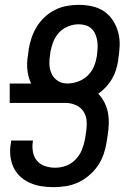

<svg xmlns="http://www.w3.org/2000/svg" viewBox="-20 -763 540 791"><path d="M200 8Q174 8 149.5 4Q125 0 102.5 -10Q80 -20 62.5 -36.5Q45 -53 35 -75Q25 -97 22.5 -122.5Q20 -148 25 -174L26 -184H116L115 -178Q112 -156 116 -135.5Q120 -115 133 -100Q146 -85 166 -78.5Q186 -72 208 -72Q230 -72 252 -80Q274 -88 291 -105.5Q308 -123 317 -145Q326 -167 330 -189L334 -215Q338 -238 337 -261Q336 -284 325 -302Q314 -320 293.5 -329.5Q273 -339 250 -339H20V-419H108Q101 -434 97 -450.5Q93 -467 92 -484.5Q91 -502 93 -520Q95 -538 98 -556V-559Q102 -583 110 -607Q118 -631 131.5 -653Q145 -675 164.5 -693Q184 -711 207 -722.5Q230 -734 255 -738.5Q280 -743 304 -743Q333 -743 360 -737Q387 -731 409 -716Q431 -701 445.5 -678.5Q460 -656 467 -629.5Q474 -603 473 -575Q472 -547 467 -518V-515Q464 -495 458 -475.5Q452 -456 441.5 -438Q431 -420 416.5 -404.5Q402 -389 385 -377Q400 -361 410.5 -340.5Q421 -320 425 -297Q429 -274 428 -250Q427 -226 423 -202L419 -176Q415 -151 406.5 -126.5Q398 -102 382.5 -79.5Q367 -57 346 -39.5Q325 -22 301 -11Q277 0 251 4Q225 8 200 8ZM257 -419Q278 -419 300 -426.5Q322 -434 339 -449.5Q356 -465 365.5 -486Q375 -507 378 -528L379 -531Q381 -546 382 -561.5Q383 -577 381 -592Q379 -607 373.5 -620.5Q368 -634 358 -644Q348 -654 333.5 -658.5Q319 -663 304 -663Q282 -663 260 -654Q238 -645 222.5 -628Q207 -611 199 -589.5Q191 -568 187 -546V-543Q183 -521 183.5 -499.5Q184 -478 192.5 -459.5Q201 -441 218 -430Q235 -419 257 -419Z"/></svg>

Font: Iosevka Term Curly Medium
Style: Italic
Weight: 500
Italic angle: -9°
Designer: Belleve Invis
Foundry: Belleve Invis
Version: Version 32.3.0